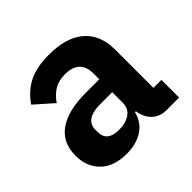

<svg xmlns="http://www.w3.org/2000/svg" viewBox="-145 -717 883 883"><g transform="rotate(-45 296.5 -275.0)"><path d="M36 -148Q36 -233 97.5 -276Q159 -319 273 -319H362V-356Q362 -447 267 -447Q224 -447 195.5 -429Q167 -411 146 -380L58 -458Q92 -509 144 -536Q196 -563 277 -563Q391 -563 450.5 -511.5Q510 -460 510 -363V-115H562V0H480Q438 0 410.5 -26Q383 -52 377 -96H371Q358 -43 315 -15Q272 13 209 13Q127 13 81.5 -31Q36 -75 36 -148ZM362 -166V-235H283Q235 -235 210 -218Q185 -201 185 -169V-153Q185 -90 262 -90Q306 -90 334 -109.5Q362 -129 362 -166Z"/></g></svg>

Font: IBM Plex Sans JP
Style: Bold
Weight: 700
Designer: Mike Abbink; Paul van der Laan; Pieter van Rosmalen; Wujin Sim; Yejin Wi; Jinhee Kim; Boomi Park; Yona Kim; Kichan Ma
Foundry: Sandoll Inc.
Version: Version 1.001